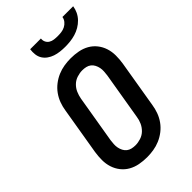

<svg xmlns="http://www.w3.org/2000/svg" viewBox="-281 -1054 1162 1162"><g transform="rotate(-45 300.0 -473.5)"><path d="M257 8Q224 8 192.5 2Q161 -4 134.5 -19Q108 -34 89 -58Q70 -82 60.5 -111.5Q51 -141 51 -173.5Q51 -206 56 -238L107 -543Q111 -570 121 -597.5Q131 -625 148.5 -649.5Q166 -674 190 -692.5Q214 -711 241 -722.5Q268 -734 296.5 -738.5Q325 -743 352 -743Q385 -743 416.5 -737Q448 -731 474.5 -716Q501 -701 520 -677Q539 -653 548.5 -623.5Q558 -594 558 -561.5Q558 -529 553 -497L502 -192Q498 -165 488 -137.5Q478 -110 460.5 -85.5Q443 -61 419 -42.5Q395 -24 368 -12.5Q341 -1 312.5 3.5Q284 8 257 8ZM258 -93Q280 -93 303.5 -100.5Q327 -108 344.5 -125Q362 -142 372 -164Q382 -186 385 -209L436 -513Q438 -529 439 -544.5Q440 -560 437 -575Q434 -590 427 -603.5Q420 -617 408.5 -626Q397 -635 382 -638.5Q367 -642 351 -642Q329 -642 305.5 -634.5Q282 -627 264.5 -610Q247 -593 237.5 -571Q228 -549 224 -526L173 -222Q171 -206 170 -190.5Q169 -175 172 -160Q175 -145 182 -131.5Q189 -118 200.5 -109Q212 -100 227 -96.5Q242 -93 258 -93ZM379 -815Q357 -815 335.5 -817.5Q314 -820 294.5 -826.5Q275 -833 258 -845Q241 -857 230.5 -874Q220 -891 217.5 -912Q215 -933 218 -955H310Q308 -939 314.5 -925.5Q321 -912 333.5 -904.5Q346 -897 361 -895Q376 -893 392 -893Q408 -893 424 -895Q440 -897 455 -904.5Q470 -912 481 -925.5Q492 -939 494 -955H586Q583 -933 573 -912Q563 -891 546.5 -874Q530 -857 509.5 -845Q489 -833 467 -826.5Q445 -820 423 -817.5Q401 -815 379 -815Z"/></g></svg>

Font: Iosevka SS04 Extended Oblique
Style: Bold
Weight: 700
Width: 7
Italic angle: -9°
Monospace: yes
Designer: Belleve Invis
Foundry: Belleve Invis
Version: Version 19.0.0; ttfautohint (v1.8.4)